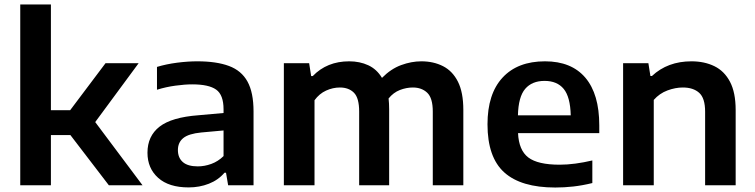

<svg xmlns="http://www.w3.org/2000/svg" viewBox="-20 -828 3373 858"><path d="M70.5 0V-808H207.5V-335.5H293.5L451.5 -545.5H599.5L405.5 -282.5L617 0H466.5L294.5 -224.5H207.5V0Z M823 9.5Q734.5 9.5 686.8 -33.2Q639 -76 639 -145.5Q639 -220 693 -262Q747 -304 867 -313L979 -323V-339.5Q979 -404 946 -427.5Q913 -451 839.5 -451Q806 -451 763.8 -445.2Q721.5 -439.5 681.5 -427V-529Q723 -541.5 771.2 -547.8Q819.5 -554 861.5 -554Q947.5 -554 1003.2 -533.2Q1059 -512.5 1086 -463.5Q1113 -414.5 1113 -330V0H999.5L990 -56H983Q955.5 -23.5 913.5 -7Q871.5 9.5 823 9.5ZM775 -157.5Q775 -123 797 -103.8Q819 -84.5 864 -84.5Q894 -84.5 924.2 -95.5Q954.5 -106.5 979 -130.5V-245L879.5 -236Q823 -230.5 799 -211Q775 -191.5 775 -157.5Z M1248.5 0V-545.5H1361.5L1370.5 -488H1377.5Q1441 -554 1540.5 -554Q1587.5 -554 1625.5 -536.5Q1663.5 -519 1687 -480Q1727 -520.5 1772.8 -537.2Q1818.5 -554 1863 -554Q1917.5 -554 1960 -532.2Q2002.5 -510.5 2026.5 -462.8Q2050.5 -415 2050.5 -337V0H1914V-329.5Q1914 -390 1889.2 -413.5Q1864.5 -437 1825 -437Q1796 -437 1767 -425.8Q1738 -414.5 1716.5 -388Q1719 -365.5 1719 -339.5V0H1585V-329.5Q1585 -390 1561.8 -413.5Q1538.5 -437 1499 -437Q1467.5 -437 1437.2 -423.2Q1407 -409.5 1385.5 -380V0Z M2461.5 10Q2308.5 10 2233.5 -57.5Q2158.5 -125 2158.5 -272.5Q2158.5 -408.5 2225.8 -481.2Q2293 -554 2415.5 -554Q2533.5 -554 2595.8 -480.8Q2658 -407.5 2658 -268V-233H2295Q2298.5 -156.5 2341 -124.2Q2383.5 -92 2481 -92Q2514.5 -92 2551.8 -97Q2589 -102 2627 -111V-10Q2582 1 2541.5 5.5Q2501 10 2461.5 10ZM2413.5 -466.5Q2357.5 -466.5 2327 -431Q2296.5 -395.5 2294.5 -312.5H2530.5Q2528.5 -395 2499 -430.8Q2469.5 -466.5 2413.5 -466.5Z M2764.5 0V-545.5H2877.5L2886.5 -488.5H2893.5Q2963.5 -554 3070 -554Q3128 -554 3172.5 -532.2Q3217 -510.5 3242.2 -462.5Q3267.5 -414.5 3267.5 -336V0H3131V-329Q3131 -389.5 3104.5 -413.2Q3078 -437 3031.5 -437Q2998 -437 2962.5 -423.8Q2927 -410.5 2901.5 -381.5V0Z"/></svg>

Font: Encode Sans SemiExpanded SemiExpanded SemiBold
Style: Regular
Weight: 600
Width: 6
Designer: Multiple Designers
Foundry: Impallari Type
Version: Version 3.000; ttfautohint (v1.8.3) -l 8 -r 50 -G 200 -x 14 